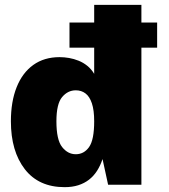

<svg xmlns="http://www.w3.org/2000/svg" viewBox="-20 -763 699 793"><path d="M629 -670V-566H267V-670ZM247 10Q140 10 82.5 -64.2Q25 -138.5 25 -262Q25 -343.5 48.8 -403Q72.5 -462.5 117.5 -494.8Q162.5 -527 226 -527Q245.5 -527 265.5 -523.5Q285.5 -520 304.8 -512.2Q324 -504.5 340.5 -491.2Q357 -478 369 -458V-743H564V0H426.5L403.5 -106Q394.5 -79 380.8 -57.5Q367 -36 347.8 -21Q328.5 -6 303.5 2Q278.5 10 247 10ZM293 -126Q327 -126 348 -155.8Q369 -185.5 369 -262Q369 -308 359.5 -336.2Q350 -364.5 333 -377.2Q316 -390 293 -390Q260 -390 236.5 -362Q213 -334 213 -262Q213 -185.5 236.5 -155.8Q260 -126 293 -126Z"/></svg>

Font: Public Sans Black
Style: Regular
Weight: 900
Designer: The Public Sans Project Authors: Dan O. Williams and USWDS (Libre Franklin designed by Pablo Impallari and Rodrigo Fuenz
Version: Version 1.007